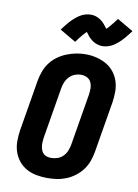

<svg xmlns="http://www.w3.org/2000/svg" viewBox="-105 -1051 809 1126"><g transform="rotate(10 300.0 -487.5)"><path d="M256 8Q224 8 192 2Q160 -4 133 -19Q106 -34 86.5 -58Q67 -82 57 -112Q47 -142 47 -174.5Q47 -207 52 -240L103 -545Q108 -573 118 -600.5Q128 -628 146 -652.5Q164 -677 189 -695Q214 -713 241.5 -724Q269 -735 297 -740.5Q325 -746 354 -746Q387 -746 418 -738.5Q449 -731 476 -716Q503 -701 522.5 -677Q542 -653 552 -623Q562 -593 562 -560.5Q562 -528 557 -495L506 -190Q501 -162 491 -134.5Q481 -107 463 -83Q445 -59 420.5 -40.5Q396 -22 368.5 -11Q341 0 312.5 4Q284 8 256 8ZM259 -112Q278 -112 297 -118.5Q316 -125 330 -139.5Q344 -154 351.5 -172.5Q359 -191 362 -209L413 -514Q416 -534 416 -553Q416 -572 408.5 -589Q401 -606 384.5 -614.5Q368 -623 348 -623Q329 -623 311 -616Q293 -609 279 -594.5Q265 -580 257.5 -562Q250 -544 247 -526L196 -221Q194 -208 193.5 -195Q193 -182 194.5 -170Q196 -158 200.5 -146.5Q205 -135 213.5 -127Q222 -119 234 -115.5Q246 -112 259 -112ZM280 -807 184 -863Q194 -876 202.5 -887.5Q211 -899 219.5 -908.5Q228 -918 236 -926Q244 -934 252 -941Q260 -948 271.5 -956Q283 -964 294 -969Q305 -974 317.5 -977Q330 -980 342 -980Q347 -980 353 -979.5Q359 -979 364.5 -978Q370 -977 375.5 -975Q381 -973 386 -970.5Q391 -968 395.5 -965.5Q400 -963 404 -960Q408 -957 413 -953Q418 -949 421.5 -945Q425 -941 428.5 -937Q432 -933 434.5 -929.5Q437 -926 440 -922Q443 -918 447 -914Q454 -921 459 -926.5Q464 -932 471 -940.5Q478 -949 486.5 -959.5Q495 -970 504 -983L600 -927Q590 -914 581.5 -903Q573 -892 564.5 -882Q556 -872 548 -864Q540 -856 532 -849Q524 -842 512.5 -834Q501 -826 490 -821Q479 -816 466.5 -813Q454 -810 442 -810Q436 -810 430.5 -810.5Q425 -811 419.5 -812.5Q414 -814 408.5 -815.5Q403 -817 398 -819.5Q393 -822 388.5 -824.5Q384 -827 380 -830Q376 -833 371 -837.5Q366 -842 362 -845.5Q358 -849 355 -853Q352 -857 349.5 -860.5Q347 -864 343.5 -868.5Q340 -873 337 -876Q330 -869 325 -863.5Q320 -858 313 -850Q306 -842 297.5 -831Q289 -820 280 -807Z"/></g></svg>

Font: Iosevka Curly HvExObl
Style: Regular
Weight: 900
Width: 7
Italic angle: -9°
Monospace: yes
Designer: Belleve Invis
Foundry: Belleve Invis
Version: Version 11.1.0; ttfautohint (v1.8.3)